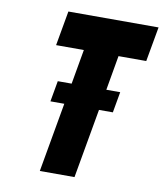

<svg xmlns="http://www.w3.org/2000/svg" viewBox="-81 -786 727 852"><g transform="rotate(10 282.0 -359.5)"><path d="M367.7 -312.5 312.5 0H156.2L211.4 -312.5H148.9L165.5 -406.2H228L255.4 -562.5H130.4L158.2 -718.8H564.5L536.6 -562.5H411.6L384.3 -406.2H446.8L430.2 -312.5Z"/></g></svg>

Font: Signwood
Style: Italic
Weight: 400
Italic angle: -10°
Designer: GGBotNet
Foundry: GGBotNet
Version: 0.95